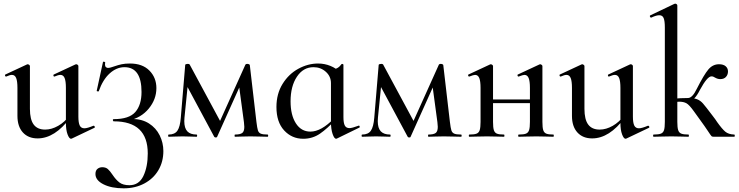

<svg xmlns="http://www.w3.org/2000/svg" viewBox="-20 -745 4025 1046"><path d="M75 -114V-266Q75 -303 68 -320Q61 -337 45 -337Q34 -337 14 -328H12Q9 -328 7.5 -333Q6 -338 9 -339L127 -394L131 -395Q134 -395 138.5 -392Q143 -389 143 -385V-152Q143 -94 163.5 -66.5Q184 -39 226 -39Q261 -39 297 -59.5Q333 -80 358 -115L363 -104Q279 9 185 9Q134 9 104.5 -23.5Q75 -56 75 -114ZM440 -46Q455 -46 489 -60H490Q494 -60 496 -55.5Q498 -51 495 -49L371 10L367 11Q357 11 348 -13Q339 -37 339 -76V-266Q339 -303 332 -320Q325 -337 309 -337Q298 -337 277 -328H275Q272 -328 271 -333Q270 -338 273 -339L391 -394L395 -395Q399 -395 403 -392Q407 -389 407 -385V-110Q407 -76 414.5 -61Q422 -46 440 -46Z M500 203Q500 184 511 175Q522 166 537 166Q556 166 567.5 176Q579 186 593 207Q611 234 630.5 249Q650 264 685 264Q737 264 761 214Q785 164 785 91Q785 -84 600 -84Q596 -84 595 -90Q594 -96 600 -96Q683 -96 717 -134.5Q751 -173 751 -244Q751 -379 658 -379Q615 -379 577.5 -345Q540 -311 518 -248Q518 -247 514 -247Q506 -247 507 -251L541 -407Q541 -409 545 -409Q548 -409 551 -407.5Q554 -406 553 -405Q552 -401 552 -394Q552 -384 557 -379.5Q562 -375 568 -375Q580 -375 601 -383Q624 -391 643 -395Q662 -399 688 -399Q756 -399 794 -360.5Q832 -322 832 -265Q832 -204 790.5 -153.5Q749 -103 680 -88L683 -96L699 -97Q753 -97 791.5 -72.5Q830 -48 850 -7.5Q870 33 870 78Q870 136 843 182Q816 228 766.5 254.5Q717 281 654 281Q587 281 543.5 259Q500 237 500 203Z M1438 0Q1411 0 1396 -1L1344 -2L1295 -1Q1283 0 1260 0Q1258 0 1258 -6Q1258 -12 1260 -12Q1288 -12 1299.5 -20.5Q1311 -29 1311 -54Q1311 -59 1309 -79L1280 -294L1318 -345L1163 0Q1162 4 1155 4Q1150 4 1147 0L994 -285L1007 -323L985 -104Q984 -97 984 -85Q984 -47 1000.5 -29.5Q1017 -12 1051 -12Q1054 -12 1054 -6Q1054 0 1051 0Q1029 0 1017 -1L975 -2L933 -1Q921 0 899 0Q896 0 896 -6Q896 -12 899 -12Q932 -12 946.5 -33Q961 -54 965 -104L989 -391Q989 -394 993.5 -395.5Q998 -397 1003 -397Q1010 -397 1013 -394L1185 -75L1167 -60L1317 -393Q1320 -397 1326 -397Q1332 -397 1336.5 -395Q1341 -393 1341 -390L1377 -81Q1381 -48 1385 -35Q1389 -22 1400.5 -17Q1412 -12 1438 -12Q1441 -12 1441 -6Q1441 0 1438 0Z M1486 -162Q1486 -234 1519.5 -288Q1553 -342 1605.5 -370.5Q1658 -399 1713 -399Q1748 -399 1780 -386Q1812 -373 1834 -350L1783 -292Q1783 -329 1755 -354Q1727 -379 1688 -379Q1632 -379 1597.5 -327Q1563 -275 1563 -193Q1563 -118 1592 -73Q1621 -28 1671 -28Q1730 -28 1800 -100L1808 -93Q1764 -45 1723.5 -17Q1683 11 1632 11Q1570 11 1528 -34.5Q1486 -80 1486 -162ZM1783 -81V-360Q1807 -368 1819 -375Q1831 -382 1841 -396Q1842 -397 1844 -397Q1846 -397 1848.5 -395.5Q1851 -394 1851 -393V-107Q1851 -75 1858.5 -61Q1866 -47 1884 -47Q1897 -47 1933 -60L1935 -61Q1938 -61 1939.5 -56Q1941 -51 1938 -50L1815 10L1811 11Q1801 11 1792 -15Q1783 -41 1783 -81Z M2492 0Q2465 0 2450 -1L2398 -2L2349 -1Q2337 0 2314 0Q2312 0 2312 -6Q2312 -12 2314 -12Q2342 -12 2353.5 -20.5Q2365 -29 2365 -54Q2365 -59 2363 -79L2334 -294L2372 -345L2217 0Q2216 4 2209 4Q2204 4 2201 0L2048 -285L2061 -323L2039 -104Q2038 -97 2038 -85Q2038 -47 2054.5 -29.5Q2071 -12 2105 -12Q2108 -12 2108 -6Q2108 0 2105 0Q2083 0 2071 -1L2029 -2L1987 -1Q1975 0 1953 0Q1950 0 1950 -6Q1950 -12 1953 -12Q1986 -12 2000.5 -33Q2015 -54 2019 -104L2043 -391Q2043 -394 2047.5 -395.5Q2052 -397 2057 -397Q2064 -397 2067 -394L2239 -75L2221 -60L2371 -393Q2374 -397 2380 -397Q2386 -397 2390.5 -395Q2395 -393 2395 -390L2431 -81Q2435 -48 2439 -35Q2443 -22 2454.5 -17Q2466 -12 2492 -12Q2495 -12 2495 -6Q2495 0 2492 0Z M2806 -12Q2833 -12 2845.5 -17Q2858 -22 2862.5 -36.5Q2867 -51 2867 -81V-266Q2867 -303 2860 -320Q2853 -337 2837 -337Q2829 -337 2806 -328H2804Q2801 -328 2799.5 -333Q2798 -338 2801 -339L2919 -394L2923 -395Q2926 -395 2930.5 -392Q2935 -389 2935 -385V-81Q2935 -50 2939.5 -36Q2944 -22 2956 -17Q2968 -12 2995 -12Q2997 -12 2997 -6Q2997 0 2995 0Q2969 0 2955 -1L2902 -2L2847 -1Q2832 0 2806 0Q2803 0 2803 -6Q2803 -12 2806 -12ZM2537 -12Q2564 -12 2576.5 -17Q2589 -22 2593.5 -36.5Q2598 -51 2598 -81V-266Q2598 -303 2591 -320Q2584 -337 2568 -337Q2560 -337 2537 -328H2535Q2532 -328 2530.5 -333Q2529 -338 2532 -339L2650 -394L2654 -395Q2657 -395 2661.5 -392Q2666 -389 2666 -385V-81Q2666 -50 2670.5 -36Q2675 -22 2687 -17Q2699 -12 2726 -12Q2728 -12 2728 -6Q2728 0 2726 0Q2700 0 2686 -1L2633 -2L2579 -1Q2564 0 2537 0Q2534 0 2534 -6Q2534 -12 2537 -12ZM2630 -203H2899V-183H2630Z M3096 -114V-266Q3096 -303 3089 -320Q3082 -337 3066 -337Q3055 -337 3035 -328H3033Q3030 -328 3028.5 -333Q3027 -338 3030 -339L3148 -394L3152 -395Q3155 -395 3159.5 -392Q3164 -389 3164 -385V-152Q3164 -94 3184.5 -66.5Q3205 -39 3247 -39Q3282 -39 3318 -59.5Q3354 -80 3379 -115L3384 -104Q3300 9 3206 9Q3155 9 3125.5 -23.5Q3096 -56 3096 -114ZM3461 -46Q3476 -46 3510 -60H3511Q3515 -60 3517 -55.5Q3519 -51 3516 -49L3392 10L3388 11Q3378 11 3369 -13Q3360 -37 3360 -76V-266Q3360 -303 3353 -320Q3346 -337 3330 -337Q3319 -337 3298 -328H3296Q3293 -328 3292 -333Q3291 -338 3294 -339L3412 -394L3416 -395Q3420 -395 3424 -392Q3428 -389 3428 -385V-110Q3428 -76 3435.5 -61Q3443 -46 3461 -46Z M3541 -12Q3568 -12 3580.5 -17Q3593 -22 3597.5 -36Q3602 -50 3602 -81V-595Q3602 -631 3595.5 -646.5Q3589 -662 3572 -662Q3555 -662 3528 -649H3527Q3523 -649 3521 -654Q3519 -659 3522 -661L3654 -724L3659 -725Q3663 -725 3666.5 -722Q3670 -719 3670 -715V-81Q3670 -51 3674.5 -36.5Q3679 -22 3691.5 -17Q3704 -12 3731 -12Q3733 -12 3733 -6Q3733 0 3731 0Q3704 0 3690 -1L3638 -2L3583 -1Q3568 0 3541 0Q3538 0 3538 -6Q3538 -12 3541 -12ZM3791 -96Q3785 -104 3760 -139Q3735 -174 3719.5 -182.5Q3704 -191 3681 -191Q3673 -191 3641 -189L3639 -207Q3694 -211 3728 -211Q3761 -211 3778.5 -204Q3796 -197 3810 -181Q3824 -165 3861 -116Q3879 -93 3887 -80Q3914 -42 3931.5 -27.5Q3949 -13 3980 -12Q3983 -12 3983 -6Q3983 0 3980 0H3868Q3860 0 3856.5 -3Q3853 -6 3837 -30.5Q3821 -55 3791 -96ZM3776 -261Q3815 -338 3839 -366.5Q3863 -395 3897 -395Q3921 -395 3933.5 -384Q3946 -373 3946 -356Q3946 -338 3935 -326Q3924 -314 3904 -314Q3890 -314 3876 -322Q3866 -329 3856 -329Q3833 -329 3793 -255Q3778 -225 3762.5 -209Q3747 -193 3728 -193V-211Q3752 -211 3776 -261Z"/></svg>

Font: Cormorant Infant Medium
Style: Regular
Weight: 500
Designer: Christian Thalmann (Catharsis Fonts)
Foundry: Catharsis Fonts
Version: Version 4.000